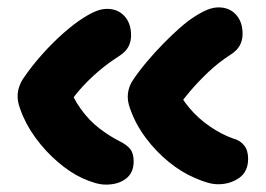

<svg xmlns="http://www.w3.org/2000/svg" viewBox="-20 -514 720 520"><path d="M571 -15Q557 -15 541.5 -19.5Q526 -24 508 -32Q472 -47 437 -75.5Q402 -104 374.5 -141Q347 -178 333 -218Q324 -241 326.5 -261Q329 -281 340 -297Q356 -321 377.5 -346.5Q399 -372 422 -395.5Q445 -419 466.5 -438Q488 -457 507 -469Q527 -482 542.5 -488Q558 -494 572 -494Q601 -494 619 -474.5Q637 -455 637 -422Q637 -405 629.5 -391Q622 -377 603 -365Q572 -345 544.5 -319Q517 -293 494.5 -266.5Q472 -240 456 -217L458 -278Q469 -250 493 -221.5Q517 -193 548.5 -171.5Q580 -150 611 -139Q630 -134 641 -120.5Q652 -107 652 -84Q652 -49 627.5 -32Q603 -15 571 -15ZM267 -14Q253 -14 237.5 -18.5Q222 -23 204 -31Q171 -46 137 -75Q103 -104 76 -141Q49 -178 35 -218Q26 -241 28 -261Q30 -281 42 -300Q65 -334 93.5 -366Q122 -398 151.5 -424Q181 -450 205 -465Q225 -478 240.5 -484Q256 -490 270 -490Q299 -490 317 -470.5Q335 -451 335 -418Q335 -401 327.5 -387Q320 -373 301 -361Q271 -342 244.5 -319Q218 -296 196 -271Q174 -246 158 -217L161 -292Q177 -249 199.5 -218Q222 -187 249.5 -166Q277 -145 305 -131Q323 -122 332.5 -110.5Q342 -99 342 -77Q342 -46 321 -30Q300 -14 267 -14Z"/></svg>

Font: Shantell Sans Light
Style: Bold
Weight: 700
Version: Version 1.011;[c5ecc13dd]